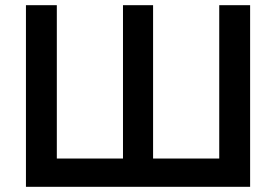

<svg xmlns="http://www.w3.org/2000/svg" viewBox="-20 -720 1064 740"><path d="M80 -700V0H944V-700H825V-109H570V-700H454V-109H199V-700Z"/></svg>

Font: NM-font
Style: Medium
Weight: 500
Designer: ""
Foundry: ""
Version: ""